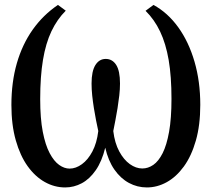

<svg xmlns="http://www.w3.org/2000/svg" viewBox="-20 -770 882 800"><path d="M251.5 11Q207 11 166.8 -11.5Q126.5 -34 95.2 -77.5Q64 -121 45.8 -185.2Q27.5 -249.5 27.5 -333Q27.5 -427.5 50.2 -506.5Q73 -585.5 116.5 -646.8Q160 -708 221.5 -749.5L254 -725.5Q218 -689.5 194.2 -639.5Q170.5 -589.5 159 -520.2Q147.5 -451 147.5 -357Q147.5 -276.5 158.2 -221Q169 -165.5 187 -131.8Q205 -98 226.5 -82.8Q248 -67.5 270 -67.5Q296 -67.5 321.2 -85.8Q346.5 -104 365 -139Q383.5 -174 389.5 -224Q385 -244.5 380.2 -268.8Q375.5 -293 371.2 -319.5Q367 -346 364.2 -372Q361.5 -398 361.5 -422Q361.5 -473.5 377.5 -499Q393.5 -524.5 420.5 -524.5Q448 -524.5 464 -499.8Q480 -475 480 -422Q480 -398 477 -372Q474 -346 469.8 -319.5Q465.5 -293 460.8 -268.8Q456 -244.5 452 -224Q458 -174 476.8 -139.2Q495.5 -104.5 521 -86.2Q546.5 -68 573 -68Q597 -68 618.8 -83Q640.5 -98 657.5 -131.5Q674.5 -165 684.5 -220.8Q694.5 -276.5 694.5 -358Q694.5 -451.5 682.8 -520Q671 -588.5 647.2 -638.5Q623.5 -688.5 586.5 -725L619.5 -749.5Q679 -717 722.8 -656.2Q766.5 -595.5 790.5 -513Q814.5 -430.5 814.5 -333Q814.5 -248.5 796 -184Q777.5 -119.5 746 -76.2Q714.5 -33 674.8 -11Q635 11 592 11Q552 11 517.2 -7.8Q482.5 -26.5 456.8 -63.2Q431 -100 418.5 -154.5Q404.5 -97.5 379 -60.8Q353.5 -24 320.8 -6.5Q288 11 251.5 11Z"/></svg>

Font: Merriweather 48pt Medium
Style: Regular
Weight: 500
Version: Version 2.100